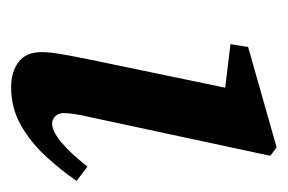

<svg xmlns="http://www.w3.org/2000/svg" viewBox="-104 -390 506 337"><g transform="rotate(90 148.5 -221.0)"><path d="M71 -41Q71 -56 74.5 -76Q78 -96 83 -121L137 -381L156 -361L57 -373L62 -404L238 -454L253 -443L185 -126Q178 -97 178 -80Q178 -71 183.5 -65.5Q189 -60 196 -60Q223 -60 272 -122L297 -103Q278 -75 253.5 -48.5Q229 -22 199 -5Q169 12 132 12Q106 12 88.5 -1Q71 -14 71 -41Z"/></g></svg>

Font: Lisu Bosa ExtraBold
Style: Italic
Weight: 800
Italic angle: -19°
Designer: David Morse, Annie Olsen, Victor Gaultney, Frank Grießhammer (Latin)
Foundry: SIL International
Version: Version 2.000